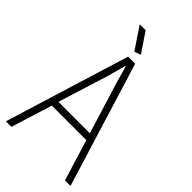

<svg xmlns="http://www.w3.org/2000/svg" viewBox="-274 -994 1075 1075"><g transform="rotate(45 263.0 -457.0)"><path d="M9 -6 235 -740H291L517 -6V0H475L400 -244H127L51 0H9ZM387 -285 296 -580 264 -692H261L230 -580L138 -285ZM240 -784 153 -914H200L278 -798Z"/></g></svg>

Font: Encode Sans Compressed
Style: ExtraLight
Weight: 200
Designer: Pablo Impallari, Andres Torresi
Foundry: Pablo Impallari, Andres Torresi
Version: Version 1.000; ttfautohint (v1.00) -l 8 -r 50 -G 200 -x 14 -